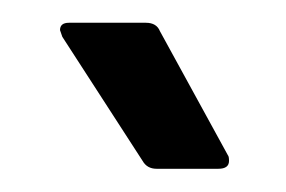

<svg xmlns="http://www.w3.org/2000/svg" viewBox="-20 -720 249 167"><path d="M119.1 -692.9 178.2 -585Q179.2 -584 179.2 -580.1Q179.2 -573.2 169.9 -573.2H116.2Q107.9 -573.2 104 -580.1L34.2 -688L32.2 -693.8Q32.2 -700.2 40 -700.2H106.9Q116.2 -700.2 119.1 -692.9Z"/></svg>

Font: Gruenseis Font Medium
Style: Regular
Weight: 500
Designer: Jeremy Tribby
Foundry: Tribby Type
Version: Version 1.408;Glyphs 3.1.2 (3151)